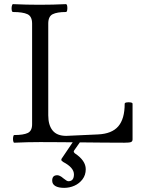

<svg xmlns="http://www.w3.org/2000/svg" viewBox="-20 -686 699 927"><path d="M49 3Q45 3 43.5 -6Q42 -15 43.5 -24.5Q45 -34 49 -34Q93 -34 114 -44Q135 -54 135 -86V-572Q135 -607 112.5 -617.5Q90 -628 43 -628Q38 -628 36.5 -637.5Q35 -647 37 -656.5Q39 -666 43 -666Q108 -663 171 -663Q235 -663 298 -666Q303 -666 304.5 -656.5Q306 -647 304.5 -637.5Q303 -628 298 -628Q256 -628 234.5 -617.5Q213 -607 213 -572V-129Q213 -82 234 -56Q255 -30 300 -30L453 -37Q520 -40 551 -76Q582 -112 582 -185Q582 -190 591.5 -191.5Q601 -193 610.5 -191.5Q620 -190 620 -185V-13Q620 -3 612 0Q604 3 581 3Q530 3 479 2.5Q428 2 377.5 1.5Q327 1 276 0.5Q225 0 174 0Q112 0 49 3ZM290 221Q262 221 247 212Q232 203 232 186Q232 173 238 166.5Q244 160 257 160Q262 160 269.5 163.5Q277 167 286 175Q303 189 310 189Q337 189 337 156Q337 123 285 96Q276 90 276 86Q276 81 279 78L335 -5H370L339 39Q336 43 336 46Q336 49 341 54Q394 89 394 131Q394 159 378.5 179.5Q363 200 339.5 210.5Q316 221 290 221Z"/></svg>

Font: Junicode VF
Style: Regular
Weight: 400
Designer: Peter S. Baker
Version: Version 2.213